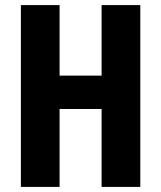

<svg xmlns="http://www.w3.org/2000/svg" viewBox="-20 -734 633 754"><path d="M531 0H379V-306H214V0H62V-714H214V-437H379V-714H531Z"/></svg>

Font: Noto Sans ExtraCondensed ExtraBold
Style: Regular
Weight: 800
Width: 2
Designer: Monotype Design Team
Foundry: Monotype Imaging Inc.
Version: Version 2.013; ttfautohint (v1.8.4.7-5d5b)